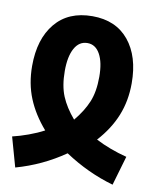

<svg xmlns="http://www.w3.org/2000/svg" viewBox="-76 -617 630 773"><g transform="rotate(10 238.5 -230.0)"><path d="M5 -24Q35 -31 69.5 -43.5Q104 -56 132 -71Q84 -126 59.5 -186Q35 -246 35 -318Q35 -428 88.5 -492.5Q142 -557 240 -557Q336 -557 389 -492.5Q442 -428 442 -318Q442 -246 417.5 -185.5Q393 -125 344 -71Q402 -41 472 -23L437 97Q332 67 237 4Q146 67 39 97ZM309 -321Q309 -380 290.5 -413.5Q272 -447 239 -447Q205 -447 186.5 -413.5Q168 -380 168 -321Q168 -260 185.5 -218Q203 -176 239 -134Q274 -176 291.5 -218Q309 -260 309 -321Z"/></g></svg>

Font: Noto Sans Georgian Bold Cond
Style: Regular
Weight: 700
Width: 3
Designer: Monotype Design team
Foundry: Monotype Imaging Inc.
Version: Version 1.000